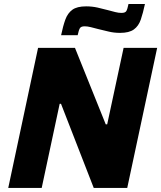

<svg xmlns="http://www.w3.org/2000/svg" viewBox="-20 -923 792 943"><path d="M20.5 0 167 -688H348.2L499.4 -312.2H506.4L587.1 -688H751.9L604.9 0H440.4L279.6 -413.3H273.1L184.8 0ZM280.1 -750.1Q289.6 -795.7 301 -827Q312.4 -858.4 335.4 -875.1Q358.3 -891.8 403 -891.8Q431.8 -891.8 459.1 -885.8Q486.3 -879.7 510.8 -873Q530.2 -867.9 546.2 -863.7Q562.2 -859.6 576.6 -859.6Q595.3 -859.6 600.6 -869Q606 -878.3 611.1 -903.3H691.9Q682.4 -858.7 671.5 -826.8Q660.6 -795 637.4 -778.3Q614.2 -761.5 569.6 -761.5Q539.6 -761.5 512.9 -768.1Q486.2 -774.7 461.8 -780.4Q442.8 -785.5 426 -789.6Q409.2 -793.8 396 -793.8Q377.7 -793.8 372.2 -784.2Q366.6 -774.6 361.5 -750.1Z"/></svg>

Font: Saira Thin
Style: Italic
Weight: 100
Italic angle: -12°
Designer: Hector Gatti with collaboration of the Omnibus-Type team
Foundry: Omnibus-Type
Version: Version 1.101